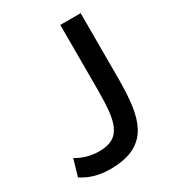

<svg xmlns="http://www.w3.org/2000/svg" viewBox="-175 -811 838 923"><g transform="rotate(-30 244.0 -349.5)"><path d="M164 11Q246 11 296.5 -14Q347 -39 374 -88Q398 -132 407 -195Q416 -258 416 -349V-710H303V-349Q303 -279 298 -232.5Q293 -186 280 -156Q265 -122 237 -106Q209 -90 164 -90Q125 -90 91 -100.5Q57 -111 37 -125L10 -33Q75 11 164 11Z"/></g></svg>

Font: RT Raleway SemiBold
Style: Regular
Weight: 400
Designer: Matt McInerney, Pablo Impallari, Rodrigo Fuenzalida — Edited by Milan Moffatt in April 2016
Foundry: Matt McInerney, Pablo Impallari, Rodrigo Fuenzalida — Edited by Milan Moffatt in April 2016
Version: Version 3.001